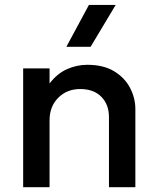

<svg xmlns="http://www.w3.org/2000/svg" viewBox="-20 -780 656 800"><path d="M76.5 0V-495H186.5V-432Q217.5 -473 258.5 -491.5Q299.5 -510 343.5 -510Q411.5 -510 456 -482.8Q500.5 -455.5 522.2 -413.2Q544 -371 544 -326V0H434V-292Q434 -344.5 402.2 -376.8Q370.5 -409 314 -409Q259 -409 222.8 -372.8Q186.5 -336.5 186.5 -278.5V0ZM256.5 -585 350.5 -759.5H462L357.5 -585Z"/></svg>

Font: Geologica
Style: Regular
Weight: 400
Designer: Sindre Bremnes, Frode Helland
Foundry: Monokrom Skriftforlag AS
Version: Version 1.010; ttfautohint (v1.8.4.7-5d5b);gftools[0.9.28]